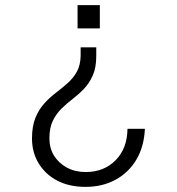

<svg xmlns="http://www.w3.org/2000/svg" viewBox="-20 -566 690 750"><path d="M356 -381V-347Q356 -302 342.5 -271.5Q329 -241 308.5 -219.5Q288 -198 264.5 -180Q241 -162 220.5 -142Q200 -122 186.5 -94.5Q173 -67 173 -26Q173 13 191 42Q209 71 241 88.5Q273 106 315 106Q386 106 431.5 60Q477 14 478 -63H546Q543 6 513 57Q483 108 431.5 136Q380 164 314 164Q251 164 204.5 140Q158 116 131.5 73Q105 30 105 -25Q105 -73 118.5 -106Q132 -139 153.5 -162.5Q175 -186 199.5 -204.5Q224 -223 245.5 -242.5Q267 -262 280.5 -286.5Q294 -311 295 -347V-381ZM370 -546V-455H283V-546Z"/></svg>

Font: Azeret Mono ExtraLight
Style: Regular
Weight: 250
Designer: Martin Vácha
Foundry: Displaay
Version: Version 1.002